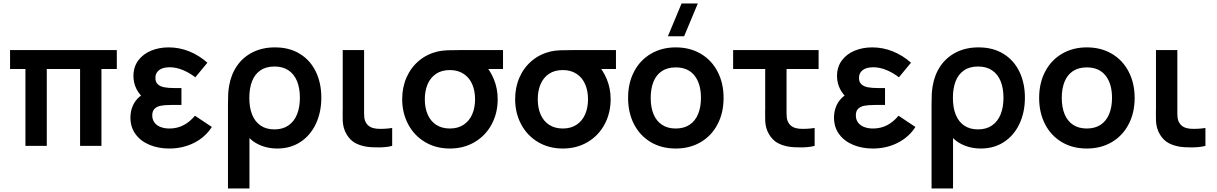

<svg xmlns="http://www.w3.org/2000/svg" viewBox="-20 -822 6860 1082"><path d="M123.3 0V-433H36.7V-540H638.3V-433H551.7V0H431.3V-433H243.7V0Z M933.5 15Q1010.7 15 1074.1 -17.2Q1137.5 -49.5 1173.7 -106.5L1078.7 -169.8Q1049.1 -134.4 1013.5 -116.1Q978 -97.8 935.3 -97.8Q905.6 -97.8 883.5 -106.8Q861.5 -115.7 849.8 -132.4Q838 -149.1 838 -171.7Q838 -196.8 851.5 -209.5Q865.1 -222.2 886.6 -226.2Q908.2 -230.3 943.2 -230.5Q947.8 -230.6 952.8 -230.6Q957.8 -230.7 962.5 -230.7H1002.5V-325.8H962.7Q927.8 -325.8 905.2 -330.3Q882.6 -334.8 869.2 -347.2Q855.8 -359.6 855.8 -382.8Q855.8 -403.4 866.6 -417Q877.4 -430.5 895.4 -436.8Q913.4 -443 935.8 -443Q972.6 -443 1010.5 -427.3Q1048.3 -411.7 1080.7 -386.3L1148.7 -468.5Q1102.8 -509.7 1046.9 -532.3Q991 -555 930 -555Q876.8 -555 831.5 -536.5Q786.3 -517.9 759.1 -481.3Q732 -444.8 732 -393.8Q732 -355.1 748.5 -321.7Q765 -288.3 799.7 -258.8L801.5 -298Q774.3 -286.7 754.8 -266Q735.3 -245.3 725.2 -218Q715 -190.7 715 -159.3Q715 -104.8 744.3 -65.3Q773.6 -25.9 823.3 -5.5Q873.1 15 933.5 15Z M1264.7 -231.8Q1264.7 -266.4 1265.8 -290Q1266.9 -313.6 1270.8 -336.2Q1281.6 -401.5 1315.6 -450.9Q1349.6 -500.2 1404.3 -527.6Q1459.1 -555 1529.5 -555Q1611.1 -555 1670 -518.6Q1729 -482.2 1759.9 -417.9Q1790.8 -353.7 1790.8 -271.8Q1790.8 -189.8 1760.2 -124.5Q1729.7 -59.1 1673.2 -22Q1616.8 15 1542.2 15Q1494.7 15 1453.8 -0.7Q1412.8 -16.4 1385.8 -43.8V240H1264.7ZM1526.7 -92.8Q1573.5 -92.8 1605.6 -115.2Q1637.8 -137.5 1653.9 -177.5Q1670 -217.6 1670 -271Q1670 -324.8 1654 -364.4Q1638 -403.9 1605.9 -425.5Q1573.8 -447.2 1526.7 -447.2Q1478.9 -447.2 1447.2 -425.2Q1415.5 -403.3 1400.2 -363.7Q1385 -324 1385 -270.3Q1385 -215.8 1400.9 -176Q1416.8 -136.2 1448.5 -114.5Q1480.2 -92.8 1526.7 -92.8Z M2042.6 4.2Q2007.3 -2 1980.5 -16.9Q1953.8 -31.8 1933.9 -63.8Q1922.8 -82.2 1917.6 -101.4Q1912.5 -120.6 1911.5 -140Q1910.6 -159.3 1911 -193.5Q1911.4 -200.1 1911.4 -206.9Q1911.4 -213.7 1911.4 -220.7V-540H2031.8V-227.3V-210.9Q2031.2 -178.5 2033 -160.9Q2034.8 -143.2 2042.8 -130.2Q2052.1 -114.6 2067.3 -106.6Q2082.6 -98.6 2101.8 -96.8Q2141.7 -93.5 2190.1 -100.8V0Q2161.5 8 2117.4 8.6Q2073.2 9.2 2042.6 4.2Z M2515.2 15Q2436.5 15 2375.3 -21.5Q2314.1 -58 2280.3 -121.6Q2246.5 -185.2 2246.5 -263Q2246.5 -330 2271.1 -385.8Q2295.7 -441.7 2340.9 -479.6Q2386.2 -517.6 2446.8 -532Q2470.3 -537.3 2501.3 -538.7Q2532.3 -540 2588.5 -540H2814.7V-433H2676.7L2704.5 -465.3Q2740.5 -429.9 2762.6 -376.8Q2784.7 -323.7 2784.7 -263Q2784.7 -184.8 2750.7 -121.4Q2716.7 -58 2655.2 -21.5Q2593.8 15 2515.2 15ZM2515.2 -97.8Q2560.9 -97.8 2592.9 -119.2Q2624.8 -140.5 2641 -177.7Q2657.2 -214.9 2657.2 -263Q2657.2 -310.5 2641 -347.6Q2624.8 -384.8 2592.7 -405.9Q2560.5 -427.1 2515.2 -427.2Q2468.5 -427.2 2436.8 -405.6Q2405 -383.9 2389.5 -346.7Q2374 -309.4 2374 -263Q2374 -213.6 2390.3 -176.4Q2406.6 -139.2 2438.3 -118.5Q2470.1 -97.8 2515.2 -97.8Z M3151.7 15Q3073 15 3011.8 -21.5Q2950.6 -58 2916.8 -121.6Q2883 -185.2 2883 -263Q2883 -330 2907.6 -385.8Q2932.2 -441.7 2977.4 -479.6Q3022.7 -517.6 3083.3 -532Q3106.8 -537.3 3137.8 -538.7Q3168.8 -540 3225 -540H3451.2V-433H3313.2L3341 -465.3Q3377 -429.9 3399.1 -376.8Q3421.2 -323.7 3421.2 -263Q3421.2 -184.8 3387.2 -121.4Q3353.2 -58 3291.8 -21.5Q3230.3 15 3151.7 15ZM3151.7 -97.8Q3197.4 -97.8 3229.4 -119.2Q3261.3 -140.5 3277.5 -177.7Q3293.7 -214.9 3293.7 -263Q3293.7 -310.5 3277.5 -347.6Q3261.3 -384.8 3229.2 -405.9Q3197 -427.1 3151.7 -427.2Q3105 -427.2 3073.2 -405.6Q3041.5 -383.9 3026 -346.7Q3010.5 -309.4 3010.5 -263Q3010.5 -213.6 3026.8 -176.4Q3043.1 -139.2 3074.8 -118.5Q3106.6 -97.8 3151.7 -97.8Z M3835.3 -617.5H3743.8L3821 -802.5H3912.5ZM3788.2 15Q3708 15 3647.1 -21.2Q3586.2 -57.4 3552.8 -122.2Q3519.5 -186.9 3519.5 -270.2Q3519.5 -353.9 3553.3 -418.6Q3587.2 -483.2 3648.3 -519.1Q3709.5 -555 3788.2 -555Q3868.4 -555 3929.5 -518.8Q3990.7 -482.7 4024.2 -417.8Q4057.7 -353 4057.7 -270.2Q4057.7 -186.7 4023.9 -122Q3990.2 -57.2 3929 -21.1Q3867.8 15 3788.2 15ZM3788.2 -97.8Q3834.7 -97.8 3866.6 -119.3Q3898.5 -140.8 3914.3 -179.8Q3930.2 -218.8 3930.2 -270.2Q3930.2 -350.2 3893.7 -396.2Q3857.2 -442.2 3788.2 -442.2Q3740.8 -442.2 3709.2 -420.8Q3677.8 -399.5 3662.4 -360.9Q3647 -322.2 3647 -270.2Q3647 -217 3663.1 -178.2Q3679.2 -139.5 3710.8 -118.7Q3742.2 -97.8 3788.2 -97.8Z M4423.3 4.2Q4388.1 -2 4361.3 -16.9Q4334.5 -31.8 4314.7 -63.8Q4303.5 -82.2 4298.4 -101.4Q4293.2 -120.6 4292.3 -140Q4291.3 -159.3 4291.8 -193.5Q4292.2 -200.1 4292.2 -206.9Q4292.2 -213.7 4292.2 -220.7V-433H4111.5V-540H4593.2V-433H4412.5V-227.3V-210.9Q4412 -178.5 4413.8 -160.9Q4415.5 -143.2 4423.5 -130.2Q4432.8 -114.6 4448.1 -106.6Q4463.3 -98.6 4482.5 -96.8Q4522.4 -93.5 4570.8 -100.8V0Q4542.2 8 4498.1 8.6Q4454 9.2 4423.3 4.2Z M4898.5 15Q4975.7 15 5039.1 -17.2Q5102.5 -49.5 5138.7 -106.5L5043.7 -169.8Q5014.1 -134.4 4978.5 -116.1Q4943 -97.8 4900.3 -97.8Q4870.6 -97.8 4848.5 -106.8Q4826.5 -115.7 4814.8 -132.4Q4803 -149.1 4803 -171.7Q4803 -196.8 4816.5 -209.5Q4830.1 -222.2 4851.6 -226.2Q4873.2 -230.3 4908.2 -230.5Q4912.8 -230.6 4917.8 -230.6Q4922.8 -230.7 4927.5 -230.7H4967.5V-325.8H4927.7Q4892.8 -325.8 4870.2 -330.3Q4847.6 -334.8 4834.2 -347.2Q4820.8 -359.6 4820.8 -382.8Q4820.8 -403.4 4831.6 -417Q4842.4 -430.5 4860.4 -436.8Q4878.4 -443 4900.8 -443Q4937.6 -443 4975.5 -427.3Q5013.3 -411.7 5045.7 -386.3L5113.7 -468.5Q5067.8 -509.7 5011.9 -532.3Q4956 -555 4895 -555Q4841.8 -555 4796.5 -536.5Q4751.2 -517.9 4724.1 -481.3Q4697 -444.8 4697 -393.8Q4697 -355.1 4713.5 -321.7Q4730 -288.3 4764.7 -258.8L4766.5 -298Q4739.2 -286.7 4719.8 -266Q4700.3 -245.3 4690.2 -218Q4680 -190.7 4680 -159.3Q4680 -104.8 4709.3 -65.3Q4738.6 -25.9 4788.3 -5.5Q4838.1 15 4898.5 15Z M5229.7 -231.8Q5229.7 -266.4 5230.8 -290Q5231.9 -313.6 5235.8 -336.2Q5246.6 -401.5 5280.6 -450.9Q5314.6 -500.2 5369.3 -527.6Q5424.1 -555 5494.5 -555Q5576.1 -555 5635 -518.6Q5694 -482.2 5724.9 -417.9Q5755.8 -353.7 5755.8 -271.8Q5755.8 -189.8 5725.2 -124.5Q5694.7 -59.1 5638.2 -22Q5581.8 15 5507.2 15Q5459.7 15 5418.8 -0.7Q5377.8 -16.4 5350.8 -43.8V240H5229.7ZM5491.7 -92.8Q5538.5 -92.8 5570.6 -115.2Q5602.8 -137.5 5618.9 -177.5Q5635 -217.6 5635 -271Q5635 -324.8 5619 -364.4Q5603 -403.9 5570.9 -425.5Q5538.8 -447.2 5491.7 -447.2Q5443.9 -447.2 5412.2 -425.2Q5380.5 -403.3 5365.2 -363.7Q5350 -324 5350 -270.3Q5350 -215.8 5365.9 -176Q5381.8 -136.2 5413.5 -114.5Q5445.2 -92.8 5491.7 -92.8Z M6104.7 15Q6024.5 15 5963.6 -21.2Q5902.7 -57.4 5869.3 -122.2Q5836 -186.9 5836 -270.2Q5836 -353.9 5869.8 -418.6Q5903.7 -483.2 5964.8 -519.1Q6026 -555 6104.7 -555Q6184.9 -555 6246 -518.8Q6307.2 -482.7 6340.7 -417.8Q6374.2 -353 6374.2 -270.2Q6374.2 -186.7 6340.4 -122Q6306.7 -57.2 6245.5 -21.1Q6184.3 15 6104.7 15ZM6104.7 -97.8Q6151.2 -97.8 6183.1 -119.3Q6215 -140.8 6230.8 -179.8Q6246.7 -218.8 6246.7 -270.2Q6246.7 -350.2 6210.2 -396.2Q6173.7 -442.2 6104.7 -442.2Q6057.2 -442.2 6025.8 -420.8Q5994.2 -399.5 5978.9 -360.9Q5963.5 -322.2 5963.5 -270.2Q5963.5 -217 5979.6 -178.2Q5995.8 -139.5 6027.2 -118.7Q6058.8 -97.8 6104.7 -97.8Z M6625.6 4.2Q6590.3 -2 6563.5 -16.9Q6536.8 -31.8 6516.9 -63.8Q6505.8 -82.2 6500.6 -101.4Q6495.5 -120.6 6494.5 -140Q6493.6 -159.3 6494 -193.5Q6494.4 -200.1 6494.4 -206.9Q6494.4 -213.7 6494.4 -220.7V-540H6614.8V-227.3V-210.9Q6614.2 -178.5 6616 -160.9Q6617.8 -143.2 6625.8 -130.2Q6635.1 -114.6 6650.3 -106.6Q6665.6 -98.6 6684.8 -96.8Q6724.7 -93.5 6773.1 -100.8V0Q6744.5 8 6700.4 8.6Q6656.2 9.2 6625.6 4.2Z"/></svg>

Font: Manrope
Style: Regular
Weight: 400
Designer: Mikhail Sharanda
Foundry: Mikhail Sharanda
Version: Version 4.503